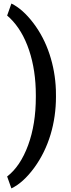

<svg xmlns="http://www.w3.org/2000/svg" viewBox="-20 -816 393 1062"><path d="M289.1 -319.3C286.6 -387.2 274.9 -452.6 253.9 -516.6C232.9 -580.1 203.1 -637.7 164.1 -689C125 -740.2 84.5 -776.4 43 -796.4L19.5 -730L34.7 -716.3C81.1 -671.4 116.2 -611.8 141.1 -537.6C166 -462.9 178.2 -380.4 178.2 -290V-278.8C178.2 -179.2 164.1 -90.8 135.7 -13.2C106.9 64.9 68.4 122.6 19.5 160.2L43 226.1C86.9 205.1 128.9 167 169.4 111.8C250 1.5 289.6 -136.7 289.6 -281.2Z"/></svg>

Font: Roboto Medium
Style: Regular
Weight: 500
Designer: Google
Version: Version 2.137; 2017